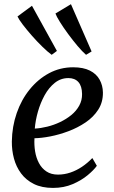

<svg xmlns="http://www.w3.org/2000/svg" viewBox="-20 -886 544 916"><path d="M442 -95Q428 -75 398.2 -50.2Q368.5 -25.5 326.5 -7.5Q284.5 10.5 233 10.5Q179.5 10.5 141.8 -8.2Q104 -27 80.5 -58.8Q57 -90.5 46.5 -130Q36 -169.5 36.5 -211Q37.5 -282.5 59.8 -346.5Q82 -410.5 121.8 -459.5Q161.5 -508.5 214.2 -536.8Q267 -565 329 -565Q377.5 -565 408.8 -549.2Q440 -533.5 455.2 -506Q470.5 -478.5 471 -444.5Q471.5 -398 448.5 -362.5Q425.5 -327 388 -301.8Q350.5 -276.5 306.5 -260Q262.5 -243.5 219.8 -235.2Q177 -227 144.5 -226.5Q142.5 -194.5 147.5 -163.8Q152.5 -133 165.8 -108Q179 -83 201.5 -68Q224 -53 256.5 -53Q287 -53 315.8 -62.8Q344.5 -72.5 371 -90.2Q397.5 -108 420.5 -132ZM306.5 -513.5Q270 -513.5 241.5 -490.8Q213 -468 193 -431.8Q173 -395.5 161 -353.5Q149 -311.5 146 -272.5Q174.5 -274 205.8 -281.8Q237 -289.5 266.5 -303.5Q296 -317.5 320 -337Q344 -356.5 358 -382Q372 -407.5 371.5 -437.5Q371 -475.5 354 -494.5Q337 -513.5 306.5 -513.5ZM226.5 -624.5Q208 -638 182.5 -662.8Q157 -687.5 132 -716Q107 -744.5 88.2 -769.2Q69.5 -794 63.5 -807.5L132.5 -858.5L251.5 -643ZM390.5 -624.5Q373 -639.5 350.2 -666.5Q327.5 -693.5 305 -724Q282.5 -754.5 266 -781Q249.5 -807.5 244.5 -821.5L318.5 -866L417 -640.5Z"/></svg>

Font: Merriweather 28pt
Style: Italic
Weight: 400
Italic angle: -7.8°
Version: Version 2.101